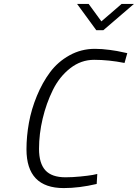

<svg xmlns="http://www.w3.org/2000/svg" viewBox="-20 -950 703 979"><path d="M600 -930 497 -841 432 -930H373L471 -796H507L663 -930ZM476 -63 453 -58C437.7 -55.3 416.5 -52.7 389.5 -50C362.5 -47.3 337.3 -46 314 -46C267.3 -46 233.2 -57.8 211.5 -81.5C189.8 -105.2 179 -141.7 179 -191C179 -241.7 185.2 -293 197.5 -345C209.8 -397 227.2 -445.7 249.5 -491C271.8 -536.3 301.3 -573.3 338 -602C374.7 -630.7 415.3 -645 460 -645C509.3 -645 561 -639.7 615 -629L629 -679L605 -684C589 -688 567.3 -691.8 540 -695.5C512.7 -699.2 487.3 -701 464 -701C417.3 -701 374.2 -690 334.5 -668C294.8 -646 261.8 -617.3 235.5 -582C209.2 -546.7 186.7 -506.3 168 -461C149.3 -415.7 135.8 -370 127.5 -324C119.2 -278 115 -233 115 -189C115 -57 178.3 9 305 9C357.7 9 413.7 2 473 -12Z"/></svg>

Font: RazerF5 Light
Style: Italic
Weight: 300
Foundry: Razer Inc.
Version: Version 2